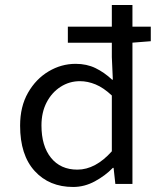

<svg xmlns="http://www.w3.org/2000/svg" viewBox="-20 -732 640 764"><path d="M271 12Q176 12 118 -51.5Q60 -115 60 -232Q60 -308 91.5 -363Q123 -418 173.5 -448Q224 -478 281 -478Q325 -478 360 -461Q395 -444 426 -415H429L425 -505V-712H507V0H439L432 -64H429Q399 -33 357.5 -10.5Q316 12 271 12ZM288 -57Q324 -57 358.5 -75.5Q393 -94 425 -130V-352Q392 -383 360.5 -396Q329 -409 298 -409Q256 -409 221 -386.5Q186 -364 165.5 -324.5Q145 -285 145 -233Q145 -151 183 -104Q221 -57 288 -57ZM250 -562V-626H580V-568L504 -562Z"/></svg>

Font: Source Code Pro ExtraLight
Style: Regular
Weight: 200
Monospace: yes
Designer: Paul D. Hunt, Teo Tuominen
Foundry: Adobe
Version: Version 1.026;hotconv 1.1.0;makeotfexe 2.6.0